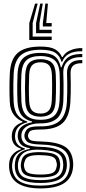

<svg xmlns="http://www.w3.org/2000/svg" viewBox="-20 -868 480 1070"><path d="M205.2 182Q124 182 79.4 153.6Q34.8 125.2 30.8 66Q30 57 30.5 48.4Q31 39.8 32.5 31.8Q36 7.5 53.8 -10.5Q71.5 -28.5 96 -35.5V-39.8Q71.8 -47.8 60.5 -61.9Q49.2 -76 46.2 -97Q45.8 -101.8 45.8 -107.9Q45.8 -114 46.2 -119.8Q49.2 -145 63.5 -161Q77.8 -177 104.8 -186.5V-191.2Q79 -200.5 57.9 -227.1Q36.8 -253.8 34.5 -299.5Q33.5 -320.2 33.1 -339Q32.8 -357.8 32.8 -376.4Q32.8 -395 33.1 -414.8Q33.5 -434.5 34.5 -456.8Q38.5 -538.5 79.2 -573.5Q120 -608.5 205.8 -608.5Q260.8 -608.5 287.2 -593Q313.8 -577.5 325 -550.2H329.2Q341 -571.5 361.4 -582.4Q381.8 -593.2 403 -597Q424.2 -600.8 438.5 -600V-582.5Q390 -583 363.4 -567.2Q336.8 -551.5 326.8 -523.8H322.5Q314 -556 288.9 -573.4Q263.8 -590.8 205.8 -590.8Q130 -590.8 94.9 -559.2Q59.8 -527.8 56.2 -456.5Q55 -429 54.5 -405Q54 -381 54.4 -355.9Q54.8 -330.8 56 -300Q58.8 -250.5 79.9 -225Q101 -199.5 132 -191.2V-186.5Q99.5 -177.8 83.6 -161.4Q67.8 -145 64.5 -120.2Q63.5 -114.5 63.6 -108.5Q63.8 -102.5 64.5 -96.5Q66.8 -77 78.8 -63Q90.8 -49 118.8 -40.5V-36.2Q88.2 -26.5 71.5 -10Q54.8 6.5 50.2 31.8Q48.2 40.2 47.5 48.5Q46.8 56.8 47.5 66Q52.2 120.5 91.2 143.5Q130.2 166.5 205.2 166.5Q282.2 166.5 321.5 143.6Q360.8 120.8 367.8 66Q369 57.8 368.9 49.4Q368.8 41 367.5 31.8Q362 -19.2 323.9 -39.9Q285.8 -60.5 209.2 -62.5Q175 -63.5 157 -67.5Q139 -71.5 131 -78.9Q123 -86.2 118.8 -96.5Q116.8 -101.5 116.1 -108.6Q115.5 -115.8 116.8 -120.5Q123.2 -145.5 140.8 -155Q158.2 -164.5 205.8 -163.8Q277 -163 312.6 -194.4Q348.2 -225.8 352.8 -299.2Q354.2 -327 354.6 -352.1Q355 -377.2 354.8 -403.4Q354.5 -429.5 353.5 -460.5Q352.5 -495.8 373.5 -515.4Q394.5 -535 438.5 -533.2V-515.8Q403.8 -516.5 388 -502.6Q372.2 -488.8 373.2 -456.8Q374.2 -428.2 374.4 -402.4Q374.5 -376.5 374.1 -351.2Q373.8 -326 372.2 -299.2Q367.2 -217.5 328.8 -182Q290.2 -146.5 205.8 -146.2Q176.8 -146.2 162.9 -143.2Q149 -140.2 144 -133.6Q139 -127 136.2 -116.2Q135.8 -114.5 135.8 -110.5Q135.8 -106.5 137.2 -103.2Q140.5 -94.5 146.2 -89.6Q152 -84.8 166.2 -82.5Q180.5 -80.2 209.2 -79.5Q294.8 -77.2 337.8 -53.1Q380.8 -29 387 31.8Q388 41.2 388 49.1Q388 57 387 66Q380.5 125.5 335.8 153.8Q291 182 205.2 182ZM205.2 135.8Q251.2 135.8 277.8 127.9Q304.2 120 316.4 104.5Q328.5 89 331.5 66.2Q332.8 59.2 332.6 50.9Q332.5 42.5 330.8 31.5Q327.8 7.5 313.1 -5.9Q298.5 -19.2 272.5 -25.4Q246.5 -31.5 209.2 -33.5Q151.5 -36.8 121.4 -21.5Q91.2 -6.2 82.5 31.8Q80.2 40.2 79.8 48.8Q79.2 57.2 80.2 66.5Q84.8 107 116.1 121.4Q147.5 135.8 205.2 135.8ZM205.2 120.8Q151.8 120.8 126.1 109Q100.5 97.2 97 66.2Q95.5 58 96.1 48.6Q96.8 39.2 98.8 31.5Q105.2 0.2 131.9 -10.6Q158.5 -21.5 210.2 -20Q242 -19.2 263.6 -14.8Q285.2 -10.2 297.8 0.5Q310.2 11.2 313.2 31.8Q315.5 41 315.5 49.2Q315.5 57.5 314 66.2Q309 98.2 283 109.5Q257 120.8 205.2 120.8ZM205.2 104.8Q231.5 104.8 250.1 102Q268.8 99.2 279.9 91Q291 82.8 294.2 66.5Q297.2 57.5 297.1 49.1Q297 40.8 293.5 31.8Q291 17.2 280.2 10.1Q269.5 3 251.6 0.2Q233.8 -2.5 209.2 -3.2Q165.5 -5 143.8 3Q122 11 118 31.2Q114 40 113.4 49.1Q112.8 58.2 115.5 66.5Q120 90 141.8 97.4Q163.5 104.8 205.2 104.8ZM205.2 151.8Q135.5 151.8 101.2 133.2Q67 114.8 62.8 66.8Q62 57.2 62.5 49Q63 40.8 64.8 31.8Q69.2 2.2 88.8 -14.4Q108.2 -31 146.2 -38V-42.2Q114.8 -47.2 99.8 -60.4Q84.8 -73.5 80 -96.8Q78.8 -103 78.6 -107.9Q78.5 -112.8 79.2 -120.2Q81.5 -146.5 101.8 -163.2Q122 -180 158.8 -186.5V-191Q120.8 -200 100.5 -225.2Q80.2 -250.5 77.5 -302Q76.5 -325.2 76.1 -349Q75.8 -372.8 76.1 -398.6Q76.5 -424.5 77.8 -454.8Q80.8 -519.8 111.9 -546.5Q143 -573.2 205.8 -573.2Q259 -573.2 284.2 -554.8Q309.5 -536.2 319 -493.2H323.2Q332.2 -519.8 346 -536Q359.8 -552.2 382.1 -559.8Q404.5 -567.2 438.5 -567.2V-549.8Q385.5 -551.2 357.9 -526.9Q330.2 -502.5 332.8 -456.2Q334 -430.2 334.1 -402.6Q334.2 -375 334 -349.1Q333.8 -323.2 332.8 -302.5Q328.5 -233.8 296.4 -206.9Q264.2 -180 205.8 -180.5Q180.2 -181 157.5 -175Q134.8 -169 119.5 -156.4Q104.2 -143.8 100.2 -124.2Q99 -118 99 -110.5Q99 -103 100.2 -97.5Q106.5 -70.5 131 -60.8Q155.5 -51 209.5 -49.5Q253.5 -48.5 284 -39.6Q314.5 -30.8 331.5 -13.1Q348.5 4.5 351.5 32Q352.8 41.2 352.9 49.5Q353 57.8 351.8 66.2Q345.2 113.2 309.2 132.5Q273.2 151.8 205.2 151.8ZM205.8 -200.2Q257.2 -200.2 282.9 -223.8Q308.5 -247.2 311.8 -303.8Q312.8 -324.5 313.2 -348.6Q313.8 -372.8 313.6 -399.4Q313.5 -426 312.5 -453.8Q310 -512 282.5 -533.9Q255 -555.8 205.8 -555.8Q153 -555.8 127.5 -532.4Q102 -509 99.2 -453.2Q97.5 -413.5 97.6 -375.4Q97.8 -337.2 99.2 -303Q102 -249 127.6 -224.6Q153.2 -200.2 205.8 -200.2ZM205.8 -217.8Q165.2 -217.8 144.2 -237Q123.2 -256.2 120.8 -304.2Q119.2 -340 119.2 -378.1Q119.2 -416.2 120.8 -452Q123.2 -499.8 143.9 -519Q164.5 -538.2 205.8 -538.2Q248 -538.2 268.4 -519Q288.8 -499.8 290.8 -453Q292 -427.2 292.1 -401.9Q292.2 -376.5 291.8 -352.1Q291.2 -327.8 290.2 -304.8Q287.5 -257 266.9 -237.4Q246.2 -217.8 205.8 -217.8ZM205.8 -235.2Q235.5 -235.2 250.9 -251Q266.2 -266.8 268.5 -306.5Q269.8 -328.8 270.1 -352.6Q270.5 -376.5 270.4 -401.5Q270.2 -426.5 269.2 -452Q267.5 -490.2 252.1 -505.5Q236.8 -520.8 205.8 -520.8Q175.2 -520.8 159.8 -505.2Q144.2 -489.8 142.5 -451Q141 -415 140.9 -378.2Q140.8 -341.5 142.5 -305.2Q144.2 -266.2 160 -250.8Q175.8 -235.2 205.8 -235.2ZM189.8 -848 162 -739.5V-664H268V-645H143.2V-739.5L175.5 -848ZM247 -848 237.8 -739.5H268V-720.5H218.8V-739.5L232.8 -848ZM218.5 -848 200 -739.5V-701.8H268V-682.8H181V-739.5L204.2 -848Z"/></svg>

Font: Big Shoulders Inline Display Thin
Style: Bold
Weight: 700
Version: Version 2.002